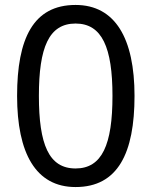

<svg xmlns="http://www.w3.org/2000/svg" viewBox="-20 -745 612 775"><path d="M523 -358C523 -590 445 -725 285 -725C114 -725 49 -589 49 -358C49 -127 124 10 285 10C456 10 523 -127 523 -358ZM137 -358C137 -553 177 -650 285 -650C392 -650 434 -553 434 -358C434 -161 392 -65 285 -65C177 -65 137 -162 137 -358Z"/></svg>

Font: Noto Sans Runic
Style: Regular
Weight: 400
Designer: Monotype Design Team
Foundry: Monotype Imaging Inc.
Version: Version 2.002